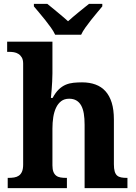

<svg xmlns="http://www.w3.org/2000/svg" viewBox="-20 -976 707 996"><path d="M418.9 0V-329.1Q418.9 -361.3 414.8 -386.5Q410.6 -411.6 401.1 -428.7Q391.6 -445.8 376.2 -454.8Q360.8 -463.9 338.9 -463.9Q314 -463.9 297.4 -451.2Q280.8 -438.5 270.8 -417.2Q260.7 -396 256.3 -367.9Q252 -339.8 252 -309.1V-118.2Q252 -97.2 257.1 -84.5Q262.2 -71.8 271.5 -64.7Q280.8 -57.6 294.2 -55.4Q307.6 -53.2 324.2 -53.2H327.1V0H20V-53.2H22Q39.1 -53.2 53.2 -55.4Q67.4 -57.6 77.9 -64.9Q88.4 -72.3 94.2 -85.9Q100.1 -99.6 100.1 -122.1V-646Q100.1 -666 93 -678Q85.9 -689.9 75.2 -696.5Q64.5 -703.1 52 -705.1Q39.6 -707 28.8 -707H17.1V-759.8H252V-595.2Q252 -575.7 250.7 -553.2Q249.5 -530.8 248 -511.7Q246.1 -489.3 244.1 -467.8H252.9Q268.1 -496.1 284.9 -512.2Q301.8 -528.3 320.8 -536.4Q339.8 -544.4 361.1 -546.6Q382.3 -548.8 405.8 -548.8Q444.3 -548.8 475.1 -537.6Q505.9 -526.4 527.1 -502.9Q548.3 -479.5 559.6 -443.1Q570.8 -406.7 570.8 -356V-124Q570.8 -100.6 575 -86.7Q579.1 -72.8 587.4 -65.4Q595.7 -58.1 608.4 -55.7Q621.1 -53.2 638.2 -53.2H641.1V0ZM155.8 -956.1H225.1Q235.4 -947.8 249.3 -936.5Q263.2 -925.3 278.1 -912.8Q293 -900.4 307.4 -888.2Q321.8 -876 333 -865.7Q344.2 -876 358.6 -888.2Q373 -900.4 388.2 -912.8Q403.3 -925.3 417.5 -936.5Q431.6 -947.8 441.9 -956.1H510.7V-942.9Q499 -928.7 483.4 -910.2Q467.8 -891.6 452.1 -871.8Q436.5 -852.1 422.6 -832.5Q408.7 -813 400.9 -795.9H266.1Q258.3 -813 244.4 -832.5Q230.5 -852.1 214.8 -871.8Q199.2 -891.6 183.3 -910.2Q167.5 -928.7 155.8 -942.9Z"/></svg>

Font: Droid Serif
Style: Bold
Weight: 700
Designer: Monotype Design team
Foundry: Monotype Imaging Inc.
Version: Version 1.03